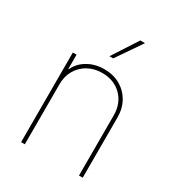

<svg xmlns="http://www.w3.org/2000/svg" viewBox="-184 -895 936 1012"><g transform="rotate(30 284.0 -389.0)"><path d="M119.3 -366.5V0H96.6V-545.5H119.3V-458.8H122.2Q141.3 -501.4 185.2 -527Q229 -552.6 285.5 -552.6Q340.2 -552.6 382.1 -528.8Q424 -505 447.8 -463.1Q471.6 -421.2 471.6 -366.5V0H448.9V-366.5Q448.9 -438.9 403.4 -484.4Q358 -529.8 285.5 -529.8Q237.2 -529.8 199.8 -508.9Q162.3 -487.9 140.8 -451Q119.3 -414.1 119.3 -366.5ZM273.4 -625 372.9 -778.4H401.3L296.2 -625Z"/></g></svg>

Font: Inter Thin BETA
Style: Regular
Weight: 100
Designer: Rasmus Andersson
Foundry: rsms
Version: Version 3.011;git-f93a4a705